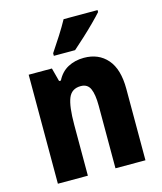

<svg xmlns="http://www.w3.org/2000/svg" viewBox="-114 -850 789 934"><g transform="rotate(-15 280.5 -383.0)"><path d="M341 -559Q415 -559 458.5 -509Q502 -459 502 -360V0H351V-315Q351 -372 338 -401Q325 -430 291 -430Q245 -430 228.5 -389.5Q212 -349 212 -256V0H61V-549H178L196 -481H205Q225 -521 260.5 -540Q296 -559 341 -559ZM466 -756Q450 -738 422.5 -710.5Q395 -683 364.5 -655Q334 -627 310 -606H203V-619Q228 -656 252.5 -694.5Q277 -733 295 -766H466Z"/></g></svg>

Font: Noto Sans Sinhala Condensed ExtraBold
Style: Regular
Weight: 800
Width: 3
Designer: Jelle Bosma - Monotype Design Team
Foundry: Monotype Imaging Inc.
Version: Version 2.006; ttfautohint (v1.8.4.7-5d5b)